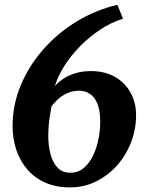

<svg xmlns="http://www.w3.org/2000/svg" viewBox="-20 -784 628 817"><path d="M278 13.5Q218.5 13.5 172.5 -7Q126.5 -27.5 95.8 -63.5Q65 -99.5 49.2 -146.8Q33.5 -194 33.5 -247.5Q33.5 -337 67.8 -419.8Q102 -502.5 162.8 -572.2Q223.5 -642 304.8 -691.8Q386 -741.5 479.5 -763.5L503.5 -704.5Q453.5 -689 407 -658.2Q360.5 -627.5 321 -587.5Q281.5 -547.5 253.8 -503.5Q226 -459.5 213.5 -417.5Q227.5 -434 249 -448.5Q270.5 -463 300.5 -472.2Q330.5 -481.5 367 -481.5Q426 -481.5 469 -457Q512 -432.5 535.5 -390Q559 -347.5 559 -294Q559 -233.5 537.5 -178Q516 -122.5 477.5 -79.5Q439 -36.5 387.8 -11.5Q336.5 13.5 278 13.5ZM279.5 -49Q312.5 -49 336.5 -69.2Q360.5 -89.5 376 -122Q391.5 -154.5 399 -192.2Q406.5 -230 406.5 -265.5Q406.5 -314.5 394.2 -343.5Q382 -372.5 361.5 -385.2Q341 -398 317.5 -398Q288 -398 264.5 -386.8Q241 -375.5 224.5 -359.8Q208 -344 199 -331Q194.5 -306.5 191.5 -286Q188.5 -265.5 187 -245.8Q185.5 -226 185.5 -204.5Q185.5 -166.5 194.2 -130.8Q203 -95 223.5 -72Q244 -49 279.5 -49Z"/></svg>

Font: Merriweather 20pt ExtraBold
Style: Italic
Weight: 800
Italic angle: -7.8°
Version: Version 2.101